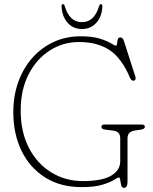

<svg xmlns="http://www.w3.org/2000/svg" viewBox="-20 -886 736 923"><path d="M593 -12Q593 17 576 17Q566 17 562.8 4.5Q559.5 -8 558 -20.5Q556.5 -33 551 -33Q546 -33 527.8 -21.2Q509.5 -9.5 472.2 2Q435 13.5 372 13.5Q270.5 13.5 196.8 -33Q123 -79.5 83.5 -161Q44 -242.5 44 -346Q44 -425.5 68 -492.2Q92 -559 135.8 -608.2Q179.5 -657.5 238.5 -684.5Q297.5 -711.5 367 -711.5Q425 -711.5 460.2 -700.2Q495.5 -689 513.5 -677.8Q531.5 -666.5 538 -666.5Q542 -666.5 542.8 -676.2Q543.5 -686 546 -696Q548.5 -706 558.5 -706Q563.5 -706 567.8 -702.8Q572 -699.5 575.5 -689.5L631 -517Q633.5 -509.5 630.8 -503.8Q628 -498 621.5 -498Q610.5 -498.5 605.5 -511Q565 -607 506.2 -645.5Q447.5 -684 360 -684Q282.5 -684 218.8 -643Q155 -602 117.2 -528Q79.5 -454 79.5 -355Q79.5 -250.5 119.5 -174.2Q159.5 -98 227.2 -56.8Q295 -15.5 378 -15.5Q471 -15.5 514.5 -41.5Q558 -67.5 558 -111V-221Q558 -253.5 525 -258L485 -263Q467.5 -265.5 467.5 -276.5Q467.5 -287.5 483 -287.5H660.5Q676.5 -287.5 676.5 -276.5Q676.5 -266 658 -263L625.5 -258Q593 -252.5 593 -221ZM374 -779.5Q434 -779.5 456.5 -857.5Q459.5 -866 465 -866Q472 -866 472 -857Q471 -808.5 444 -777.5Q417 -746.5 374 -746.5Q331 -746.5 304.2 -777.5Q277.5 -808.5 276 -857Q276 -866 283 -866Q288.5 -866 291 -857.5Q313.5 -779.5 374 -779.5Z"/></svg>

Font: Fraunces 72pt S100 Thin
Style: Regular
Weight: 100
Version: Version 1.000; ttfautohint (v1.8.3)